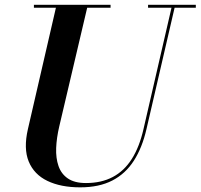

<svg xmlns="http://www.w3.org/2000/svg" viewBox="-20 -770 840 804"><path d="M316 14.5Q234.5 14.5 178.5 -12.5Q122.5 -39.5 100.2 -93.8Q78 -148 97 -230L217 -750H348L228 -240Q217 -193 215.2 -150.5Q213.5 -108 225 -74.8Q236.5 -41.5 264.5 -22.5Q292.5 -3.5 340 -3.5Q404.5 -3.5 452.2 -28.8Q500 -54 532 -104.5Q564 -155 581 -230L701 -750H714L593.5 -230Q575.5 -151.5 540.5 -97Q505.5 -42.5 450.2 -14Q395 14.5 316 14.5ZM122 -737.5V-750H443V-737.5ZM600 -737.5V-750H800V-737.5Z"/></svg>

Font: Bodoni Moda 18pt SemiBold
Style: Italic
Weight: 600
Italic angle: -13°
Designer: Owen Earl
Foundry: indestructible type
Version: Version 2.005